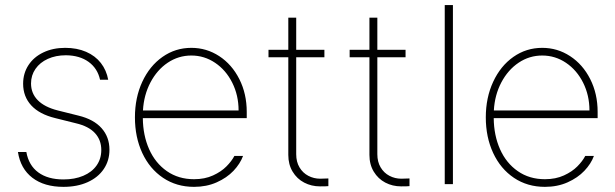

<svg xmlns="http://www.w3.org/2000/svg" viewBox="-20 -727 2429 758"><path d="M240.2 -508.8Q200.2 -508.8 168.9 -494.6Q137.7 -480.5 120.1 -455.1Q102.5 -429.7 102.5 -397.5Q102.5 -358.4 129.2 -331.3Q155.8 -304.2 208 -291L290 -270.5Q350.1 -255.9 381.1 -220.9Q412.1 -186 412.1 -135.7Q412.1 -92.8 389.6 -59.6Q367.2 -26.4 325.9 -7.8Q284.7 10.7 230.5 10.7Q154.8 10.7 107.9 -25.1Q61 -61 50.8 -127H84Q93.3 -74.2 131.1 -46.4Q168.9 -18.6 230.5 -18.6Q274.9 -18.6 308.8 -33Q342.8 -47.4 361.3 -73.7Q379.9 -100.1 379.9 -134.8Q379.9 -174.3 355 -201.4Q330.1 -228.5 280.3 -240.2L198.2 -260.7Q135.7 -275.9 103.5 -310.8Q71.3 -345.7 71.3 -396.5Q71.3 -437.5 92.3 -469.7Q113.3 -502 151.1 -520Q189 -538.1 237.3 -538.1Q283.7 -538.1 319.8 -522.5Q356 -506.8 378.2 -478.3Q400.4 -449.7 407.2 -412.1H375Q365.2 -457 329.8 -482.7Q294.4 -508.3 240.2 -508.8Z M512.7 -263.7Q512.7 -341.3 541.7 -404.1Q570.8 -466.8 621.6 -502.4Q672.4 -538.1 735.4 -538.1Q795.4 -538.1 845.5 -505.4Q895.5 -472.7 924.8 -414.8Q954.1 -356.9 954.1 -285.2V-260.7H543.9Q544.4 -192.9 568.8 -137.9Q593.3 -83 638.9 -51.3Q684.6 -19.5 746.1 -19.5Q788.6 -19.5 821 -34.4Q853.5 -49.3 874 -70.1Q894.5 -90.8 905.3 -111.3H939.5Q928.2 -80.6 901.9 -52.7Q875.5 -24.9 835.4 -7.1Q795.4 10.7 746.1 10.7Q676.8 10.7 623.8 -24.9Q570.8 -60.5 541.7 -123Q512.7 -185.5 512.7 -263.7ZM921.9 -291Q921.9 -350.6 897 -400.4Q872.1 -450.2 829.3 -479Q786.6 -507.8 735.4 -507.8Q684.6 -507.8 642.3 -479.5Q600.1 -451.2 574 -401.6Q547.9 -352.1 544.4 -291Z M1260.7 -501H1149.4V-118.2Q1149.4 -87.9 1162.4 -66.2Q1175.3 -44.4 1197 -33Q1218.8 -21.5 1244.1 -21.5L1276.4 -22.5V7.8Q1269.5 8.8 1243.2 8.8Q1209.5 8.8 1180.9 -6.1Q1152.3 -21 1135.3 -49.3Q1118.2 -77.6 1118.2 -115.2V-501H1040V-530.3H1118.2V-657.2H1149.4V-530.3H1260.7Z M1581.1 -501H1469.7V-118.2Q1469.7 -87.9 1482.7 -66.2Q1495.6 -44.4 1517.3 -33Q1539.1 -21.5 1564.5 -21.5L1596.7 -22.5V7.8Q1589.8 8.8 1563.5 8.8Q1529.8 8.8 1501.2 -6.1Q1472.7 -21 1455.6 -49.3Q1438.5 -77.6 1438.5 -115.2V-501H1360.4V-530.3H1438.5V-657.2H1469.7V-530.3H1581.1Z M1768.1 0H1735.8V-707H1768.1Z M1897.9 -263.7Q1897.9 -341.3 1927 -404.1Q1956.1 -466.8 2006.8 -502.4Q2057.6 -538.1 2120.6 -538.1Q2180.7 -538.1 2230.7 -505.4Q2280.8 -472.7 2310.1 -414.8Q2339.4 -356.9 2339.4 -285.2V-260.7H1929.2Q1929.7 -192.9 1954.1 -137.9Q1978.5 -83 2024.2 -51.3Q2069.8 -19.5 2131.3 -19.5Q2173.8 -19.5 2206.3 -34.4Q2238.8 -49.3 2259.3 -70.1Q2279.8 -90.8 2290.5 -111.3H2324.7Q2313.5 -80.6 2287.1 -52.7Q2260.7 -24.9 2220.7 -7.1Q2180.7 10.7 2131.3 10.7Q2062 10.7 2009 -24.9Q1956.1 -60.5 1927 -123Q1897.9 -185.5 1897.9 -263.7ZM2307.1 -291Q2307.1 -350.6 2282.2 -400.4Q2257.3 -450.2 2214.6 -479Q2171.9 -507.8 2120.6 -507.8Q2069.8 -507.8 2027.6 -479.5Q1985.4 -451.2 1959.2 -401.6Q1933.1 -352.1 1929.7 -291Z"/></svg>

Font: Pretendard Thin
Style: Regular
Weight: 100
Designer: Base glyphs from Inter by Rasmus Andersson; Hangeul glyphs from Noto Sans CJK(Source Han Sans) by Jang Soo-young and Kan
Foundry: Kil Hyung-jin
Version: Version 1.309